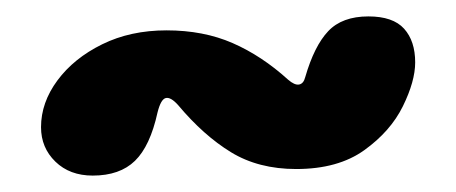

<svg xmlns="http://www.w3.org/2000/svg" viewBox="-20 -448 556 234"><path d="M183 -411Q228 -411 263.5 -395.5Q299 -380 331 -351Q339 -344 344.5 -345Q350 -346 352 -354Q363 -392 380 -410Q397 -428 429 -428Q459 -428 472.5 -413Q486 -398 486 -372Q486 -349 471 -318.5Q456 -288 424 -265Q392 -242 341 -242Q295 -242 261.5 -262.5Q228 -283 197 -320Q188 -330 182 -328.5Q176 -327 172 -311Q163 -270 144.5 -252Q126 -234 93 -234Q65 -234 47.5 -251Q30 -268 30 -293Q30 -323 50 -350Q70 -377 104.5 -394Q139 -411 183 -411Z"/></svg>

Font: DynaPuff SemiBold
Style: Regular
Weight: 600
Designer: Toshi Omagari, Jennifer Daniel
Foundry: Google Fonts
Version: Version 2.000